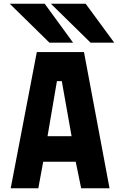

<svg xmlns="http://www.w3.org/2000/svg" viewBox="-20 -1002 640 1022"><path d="M176 -725H427L563 0H412L383 -141H210L184 0H37ZM361 -277 309 -570H283L233 -277ZM32 -982H218L369 -775H243ZM251 -982H436L588 -775H462Z"/></svg>

Font: JuliaMono Black
Style: Regular
Weight: 900
Monospace: yes
Designer: cormullion
Foundry: corm
Version: Version 0.054; ttfautohint (v1.8.4)